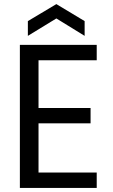

<svg xmlns="http://www.w3.org/2000/svg" viewBox="-20 -917 553 937"><path d="M168 -623V-390H422V-315H168V-75H452V0H77V-698H452V-623ZM255 -827 116 -742V-814L255 -897L393 -814V-742Z"/></svg>

Font: DVN-Poppins
Style: Regular
Weight: 400
Designer: Ninad Kale (Devanagari), Jonny Pinhorn (Latin)
Foundry: Indian Type Foundry
Version: 4.004